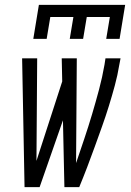

<svg xmlns="http://www.w3.org/2000/svg" viewBox="-20 -770 540 790"><path d="M81 0 71 -530H133L130 -108L236 -435L234 -530H296L293 -99Q310 -149 327 -199.5Q344 -250 359 -300.5Q374 -351 387.5 -401.5Q401 -452 410 -504L414 -530H476L471 -504Q464 -461 452.5 -418.5Q441 -376 428 -334Q415 -292 400 -250Q385 -208 370 -166.5Q355 -125 339 -83Q323 -41 306 0H245L239 -275L143 0ZM117 -610 140 -750H495L472 -610H417L432 -700H337L322 -610H267L282 -700H187L172 -610Z"/></svg>

Font: Iosevka Slab Light Oblique
Style: Regular
Weight: 300
Italic angle: -9°
Monospace: yes
Designer: Belleve Invis
Foundry: Belleve Invis
Version: Version 11.1.1; ttfautohint (v1.8.3)